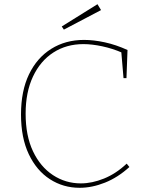

<svg xmlns="http://www.w3.org/2000/svg" viewBox="-20 -888 699 914"><path d="M359 6Q281 6 217.5 -35Q154 -76 117 -154Q80 -232 80 -343Q80 -455 118 -534Q156 -613 224 -655.5Q292 -698 380 -698Q426 -698 479 -686.5Q532 -675 587 -650L582 -516H568L557 -646L562 -637Q516 -657 467 -667.5Q418 -678 377 -678Q296 -678 234 -638Q172 -598 137 -523.5Q102 -449 102 -347Q102 -242 137 -168Q172 -94 232 -54.5Q292 -15 365 -15Q418 -15 475 -38Q532 -61 583 -109L596 -93Q541 -43 479.5 -18.5Q418 6 359 6ZM284 -747 274 -762 444 -868 461 -840Z"/></svg>

Font: Bitter Thin
Style: Regular
Weight: 100
Designer: Sol Matas, and Bitter project Authors
Foundry: Sol Matas
Version: Version 2.002